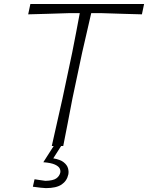

<svg xmlns="http://www.w3.org/2000/svg" viewBox="-20 -733 744 964"><path d="M240 0Q253.5 -61 266.2 -116.5Q279 -172 293.5 -237.5L342.5 -469Q353.5 -524.5 362.5 -571.5Q371.5 -618.5 380.5 -667H325.5Q262.5 -665 214 -663.5Q165.5 -662 121.5 -661L132.5 -713H703.5L692.5 -661Q649.5 -662 601.2 -663.5Q553 -665 490.5 -667H438Q427 -619 416.2 -572Q405.5 -525 392.5 -469L343.5 -237.5Q330.5 -169.5 320 -114.8Q309.5 -60 297.5 0ZM210.5 211.5Q204.5 211.5 185 209.5Q165.5 207.5 145 204.5L153.5 167Q162 168.5 179.5 171Q197 173.5 208 175Q246.5 174 262.2 163Q278 152 282.5 134.5Q285 124 279.8 113Q274.5 102 255.5 93.2Q236.5 84.5 197.5 81.5L258.5 -14H290.5L287 0L247.5 62Q282.5 68 299.8 81.8Q317 95.5 321.5 112Q326 128.5 323 143Q316 175.5 289.2 193.5Q262.5 211.5 210.5 211.5Z"/></svg>

Font: Commissioner Loud ExtraLight
Style: Italic
Weight: 200
Italic angle: -12°
Designer: Kostas Bartsokas
Foundry: Kostas Bartsokas
Version: Version 1.000; ttfautohint (v1.8.3)